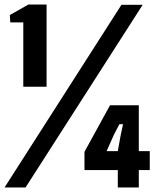

<svg xmlns="http://www.w3.org/2000/svg" viewBox="-30 -821 706 841"><path d="M72 -441V-723H15L13 -755L94 -801H174V-441ZM-10 0 502 -800H595L82 0ZM486 0V-76H340V-156L452 -360H578V-159H626V-76H578V0ZM437 -159H486L499 -231L509 -277H493L469 -231Z"/></svg>

Font: Big Shoulders Text ExtraBold
Style: Regular
Weight: 800
Designer: Patric King
Foundry: XO Type Co
Version: Version 1.000; ttfautohint (v1.8.2)